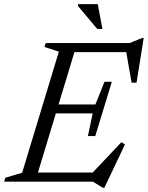

<svg xmlns="http://www.w3.org/2000/svg" viewBox="-37 -878 714 928"><path d="M247.5 -628.5 178 -651 184 -670H336L133 0H-17L-11 -19L70 -43ZM571.5 -635.5 592 -626H275L289.5 -670H589.5L650 -694.5H657.5L623 -478.5H599ZM460 29.5 412 0H84.5L99 -44H441L401.5 -34L549.5 -190.5L567 -180L467.5 29.5ZM423.5 -220.5H388L411 -330H185.5L198.5 -373H424L468 -482.5H503.5L463.5 -351.5ZM458 -738H433L340 -849V-858H435.5Z"/></svg>

Font: Newsreader Text
Style: Italic
Weight: 400
Italic angle: -17°
Designer: Hugues Gentile
Foundry: Production Type
Version: Version 1.001